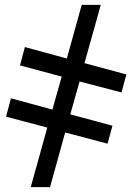

<svg xmlns="http://www.w3.org/2000/svg" viewBox="-20 -751 543 787"><path d="M326.2 -492.2 498 -445.8 478 -372.1 306.2 -417 268.1 -282.2 440.9 -235.8 420.9 -162.1 247.1 -208 185.1 16.1H106L173.8 -228L4.9 -272.9L24.9 -348.1L194.8 -301.8L232.9 -437L62 -482.9L82 -558.1L253.9 -511.2L314.9 -731H393.1Z"/></svg>

Font: Libra Sans Modern
Style: Regular
Weight: 400
Foundry: Stefan Peev, Context Ltd
Version: Version 1.000